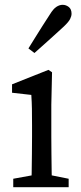

<svg xmlns="http://www.w3.org/2000/svg" viewBox="-20 -777 337 797"><path d="M98 -576Q113 -600 127.5 -623.5Q142 -647 157 -670.5Q172 -694 187 -717Q201 -740 214 -748.5Q227 -757 240 -757Q254 -757 265.5 -748Q277 -739 277 -720Q277 -710 271 -698Q265 -686 245 -667Q225 -649 205 -630.5Q185 -612 164.5 -594Q144 -576 123 -557ZM110 0Q111 -23 111.5 -60.5Q112 -98 112.5 -138.5Q113 -179 113 -210V-257Q113 -298 112.5 -325.5Q112 -353 110 -383L30 -392V-427L181 -487L196 -477L193 -342V-210Q193 -179 193.5 -138.5Q194 -98 194.5 -60.5Q195 -23 196 0ZM35 0V-35L145 -55H165L265 -35V0Z"/></svg>

Font: Adobe Variable Font Prototype
Style: Regular
Weight: 389
Designer: Frank Grießhammer
Foundry: Adobe
Version: Version 1.004;hotconv 1.0.113;makeotfexe 2.5.65598